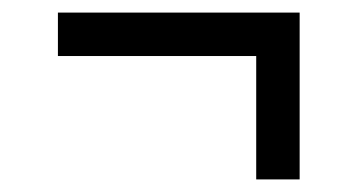

<svg xmlns="http://www.w3.org/2000/svg" viewBox="-20 -407 570 305"><path d="M387 -122H456V-387H72V-318H387Z"/></svg>

Font: Noto Sans Mono Condensed
Style: Regular
Weight: 400
Width: 3
Designer: Monotype Design Team
Foundry: Monotype Imaging Inc.
Version: Version 2.014